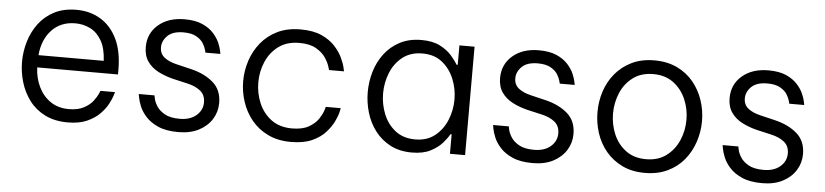

<svg xmlns="http://www.w3.org/2000/svg" viewBox="-38 -732 4018 935"><g transform="rotate(5 1971.0 -265.0)"><path d="M309 10Q245 10 198 -13.5Q151 -37 121 -77Q91 -117 76.5 -166Q62 -215 62 -265Q62 -315 76.5 -364Q91 -413 121 -453Q151 -493 196.5 -516.5Q242 -540 305 -540Q371 -540 422.5 -509Q474 -478 503.5 -417.5Q533 -357 533 -266V-244H138Q140 -193 160.5 -150Q181 -107 218.5 -81Q256 -55 309 -55Q353 -55 382 -70.5Q411 -86 426.5 -106.5Q442 -127 448.5 -142Q455 -157 455 -157H526Q526 -157 521 -140.5Q516 -124 503 -99Q490 -74 465.5 -49Q441 -24 403 -7Q365 10 309 10ZM139 -304H458Q455 -365 433.5 -402.5Q412 -440 378 -457Q344 -474 305 -474Q234 -474 190 -427.5Q146 -381 139 -304Z M850 10Q790 10 751.5 -7Q713 -24 690.5 -49Q668 -74 658 -99Q648 -124 645 -141Q642 -158 642 -158H719Q719 -158 722 -142.5Q725 -127 737.5 -106.5Q750 -86 777 -70.5Q804 -55 851 -55Q902 -55 932 -81Q962 -107 962 -145Q962 -181 937.5 -201Q913 -221 872 -230L802 -246Q762 -256 729 -273Q696 -290 676 -318.5Q656 -347 656 -389Q656 -456 705 -498Q754 -540 833 -540Q886 -540 920.5 -524.5Q955 -509 975.5 -486Q996 -463 1005.5 -440.5Q1015 -418 1018 -402.5Q1021 -387 1021 -387H948Q948 -387 944.5 -400.5Q941 -414 930.5 -431.5Q920 -449 896.5 -462.5Q873 -476 833 -476Q781 -476 755.5 -451Q730 -426 730 -394Q730 -363 752.5 -345Q775 -327 814 -318L885 -301Q952 -285 994 -248.5Q1036 -212 1036 -148Q1036 -105 1013.5 -69Q991 -33 949.5 -11.5Q908 10 850 10Z M1400 10Q1336 10 1287.5 -13.5Q1239 -37 1207 -76.5Q1175 -116 1159 -165Q1143 -214 1143 -265Q1143 -316 1159 -365Q1175 -414 1207 -453.5Q1239 -493 1287 -516.5Q1335 -540 1400 -540Q1462 -540 1503 -521.5Q1544 -503 1569 -475.5Q1594 -448 1607 -420Q1620 -392 1624 -373.5Q1628 -355 1628 -355H1555Q1555 -355 1549.5 -373Q1544 -391 1528.5 -414.5Q1513 -438 1482 -456Q1451 -474 1400 -474Q1339 -474 1298.5 -444Q1258 -414 1237.5 -366.5Q1217 -319 1217 -265Q1217 -212 1237.5 -164Q1258 -116 1298.5 -86Q1339 -56 1400 -56Q1451 -56 1482 -74Q1513 -92 1528.5 -115.5Q1544 -139 1549.5 -157Q1555 -175 1555 -175H1628Q1628 -175 1624 -156.5Q1620 -138 1607 -110.5Q1594 -83 1569 -55Q1544 -27 1503 -8.5Q1462 10 1400 10Z M1991 -540Q2046 -540 2082 -521.5Q2118 -503 2139.5 -478Q2161 -453 2171 -435H2177V-530H2251V0H2177V-95H2171Q2161 -76 2139.5 -51.5Q2118 -27 2082 -8.5Q2046 10 1991 10Q1931 10 1886 -13.5Q1841 -37 1811 -76.5Q1781 -116 1766.5 -165Q1752 -214 1752 -265Q1752 -316 1766.5 -365Q1781 -414 1811 -453.5Q1841 -493 1886 -516.5Q1931 -540 1991 -540ZM2002 -475Q1943 -475 1904 -444Q1865 -413 1846 -365Q1827 -317 1827 -265Q1827 -213 1846 -165Q1865 -117 1904 -86Q1943 -55 2002 -55Q2060 -55 2098.5 -86Q2137 -117 2156.5 -165Q2176 -213 2176 -265Q2176 -317 2156.5 -365Q2137 -413 2098.5 -444Q2060 -475 2002 -475Z M2582 10Q2522 10 2483.5 -7Q2445 -24 2422.5 -49Q2400 -74 2390 -99Q2380 -124 2377 -141Q2374 -158 2374 -158H2451Q2451 -158 2454 -142.5Q2457 -127 2469.5 -106.5Q2482 -86 2509 -70.5Q2536 -55 2583 -55Q2634 -55 2664 -81Q2694 -107 2694 -145Q2694 -181 2669.5 -201Q2645 -221 2604 -230L2534 -246Q2494 -256 2461 -273Q2428 -290 2408 -318.5Q2388 -347 2388 -389Q2388 -456 2437 -498Q2486 -540 2565 -540Q2618 -540 2652.5 -524.5Q2687 -509 2707.5 -486Q2728 -463 2737.5 -440.5Q2747 -418 2750 -402.5Q2753 -387 2753 -387H2680Q2680 -387 2676.5 -400.5Q2673 -414 2662.5 -431.5Q2652 -449 2628.5 -462.5Q2605 -476 2565 -476Q2513 -476 2487.5 -451Q2462 -426 2462 -394Q2462 -363 2484.5 -345Q2507 -327 2546 -318L2617 -301Q2684 -285 2726 -248.5Q2768 -212 2768 -148Q2768 -105 2745.5 -69Q2723 -33 2681.5 -11.5Q2640 10 2582 10Z M3130 10Q3067 10 3019.5 -13Q2972 -36 2939.5 -75Q2907 -114 2891 -163.5Q2875 -213 2875 -265Q2875 -318 2891 -367Q2907 -416 2939.5 -455Q2972 -494 3019.5 -517Q3067 -540 3130 -540Q3193 -540 3241 -517Q3289 -494 3321 -455Q3353 -416 3369.5 -367Q3386 -318 3386 -265Q3386 -213 3369.5 -163.5Q3353 -114 3321 -75Q3289 -36 3241 -13Q3193 10 3130 10ZM3130 -57Q3189 -57 3229 -87Q3269 -117 3289.5 -164.5Q3310 -212 3310 -265Q3310 -318 3289.5 -365.5Q3269 -413 3229 -443Q3189 -473 3130 -473Q3071 -473 3031 -443Q2991 -413 2971 -365.5Q2951 -318 2951 -265Q2951 -212 2971 -164.5Q2991 -117 3031 -87Q3071 -57 3130 -57Z M3704 10Q3644 10 3605.5 -7Q3567 -24 3544.5 -49Q3522 -74 3512 -99Q3502 -124 3499 -141Q3496 -158 3496 -158H3573Q3573 -158 3576 -142.5Q3579 -127 3591.5 -106.5Q3604 -86 3631 -70.5Q3658 -55 3705 -55Q3756 -55 3786 -81Q3816 -107 3816 -145Q3816 -181 3791.5 -201Q3767 -221 3726 -230L3656 -246Q3616 -256 3583 -273Q3550 -290 3530 -318.5Q3510 -347 3510 -389Q3510 -456 3559 -498Q3608 -540 3687 -540Q3740 -540 3774.5 -524.5Q3809 -509 3829.5 -486Q3850 -463 3859.5 -440.5Q3869 -418 3872 -402.5Q3875 -387 3875 -387H3802Q3802 -387 3798.5 -400.5Q3795 -414 3784.5 -431.5Q3774 -449 3750.5 -462.5Q3727 -476 3687 -476Q3635 -476 3609.5 -451Q3584 -426 3584 -394Q3584 -363 3606.5 -345Q3629 -327 3668 -318L3739 -301Q3806 -285 3848 -248.5Q3890 -212 3890 -148Q3890 -105 3867.5 -69Q3845 -33 3803.5 -11.5Q3762 10 3704 10Z"/></g></svg>

Font: Be Vietnam Pro Light
Style: Regular
Weight: 300
Designer: Lam Bao, Tony Le, Vietanh Nguyen
Foundry: Yellow Type Foundry
Version: Version 1.002; ttfautohint (v1.8.3)